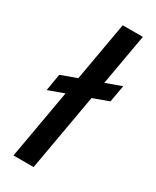

<svg xmlns="http://www.w3.org/2000/svg" viewBox="-187 -773 671 826"><g transform="rotate(30 148.0 -360.0)"><path d="M19 -315 33 -399 296 -494 281 -410ZM36 0 163 -720H263L136 0Z"/></g></svg>

Font: DM Sans 11pt Medium
Style: Italic
Weight: 500
Italic angle: -10°
Version: Version 4.004;gftools[0.9.30]